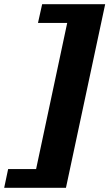

<svg xmlns="http://www.w3.org/2000/svg" viewBox="-93 -770 524 920"><path d="M89 -660 109 -750H411L223 130H-73L-54 40H80L229 -660Z"/></svg>

Font: Roboto Serif ExtraBold
Style: Italic
Weight: 800
Italic angle: -10°
Version: Version 1.007